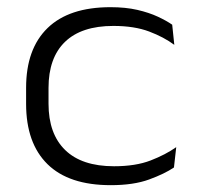

<svg xmlns="http://www.w3.org/2000/svg" viewBox="-20 -516 565 548"><path d="M296 12.5Q176.5 12.5 115.5 -47.5Q54.5 -107.5 54.5 -219.5V-265.5Q54.5 -376.5 115.8 -436Q177 -495.5 295.5 -495.5Q338.5 -495.5 372 -487.8Q405.5 -480 430.2 -468.5Q455 -457 471.5 -445.5L477.5 -388Q448 -410 405.8 -426Q363.5 -442 303.5 -442Q212.5 -442 165.5 -396.5Q118.5 -351 118.5 -265V-220Q118.5 -134 166 -87.8Q213.5 -41.5 305.5 -41.5Q367 -41.5 409.8 -58Q452.5 -74.5 483 -96L476.5 -38Q450 -20 405.8 -3.8Q361.5 12.5 296 12.5Z"/></svg>

Font: Anek Gujarati SemiExpanded Light
Style: Regular
Weight: 300
Width: 6
Designer: Mrunmayee Ghaisas (Gujarati), Yesha Goshar (Latin)
Foundry: Ek Type
Version: Version 1.003